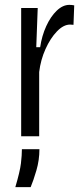

<svg xmlns="http://www.w3.org/2000/svg" viewBox="-20 -560 346 789"><path d="M67 0V-527H135L129 -366H145Q152 -413 170 -452.5Q188 -492 213 -516Q238 -540 265 -540Q270 -540 275 -539.5Q280 -539 285 -538L282 -458Q276 -459 268 -459Q241 -459 214 -431Q187 -403 167 -358.5Q147 -314 141 -264V0ZM43 209Q62 145 66 111.5Q70 78 70 53H142Q142 98 129.5 140.5Q117 183 106 209Z"/></svg>

Font: Bricolage Grotesque 10pt Condensed Light
Style: Regular
Weight: 300
Width: 3
Designer: Mathieu Triay
Foundry: Atelier Triay
Version: Version 1.000; ttfautohint (v1.8.4.7-5d5b);gftools[0.9.32]